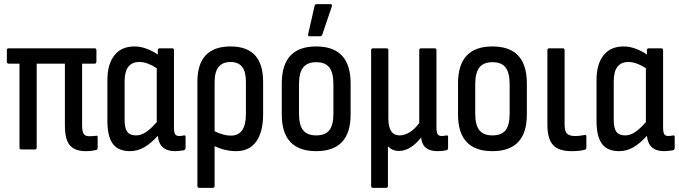

<svg xmlns="http://www.w3.org/2000/svg" viewBox="-20 -721 3277 926"><path d="M393 8Q343 8 318 -19Q293 -46 293 -117V-414H157V-10Q157 0 148 0H82Q74 0 74 -10V-414H22Q13 -414 13 -424V-479Q13 -488 22 -488H436Q445 -488 445 -479V-424Q445 -414 436 -414H376V-114Q376 -86 384 -75Q392 -64 409 -64Q418 -64 426 -64.5Q434 -65 442 -66Q451 -69 451 -59V-8Q451 1 444 2Q423 8 393 8Z M607 8Q550 8 524 -27.5Q498 -63 498 -137V-336Q498 -411 531.5 -454Q565 -497 629 -497Q659 -497 689.5 -485Q720 -473 741 -458V-479Q741 -488 750 -488H811Q819 -488 819 -479V-108Q819 -83 824.5 -74Q830 -65 845 -65Q851 -65 856.5 -66Q862 -67 868 -68Q875 -69 875 -60V-7Q875 1 866 4Q857 5 845 6.5Q833 8 824 8Q748 8 741 -66Q710 -31 677 -11.5Q644 8 607 8ZM581 -143Q581 -102 594 -85Q607 -68 636 -68Q660 -68 683.5 -83.5Q707 -99 736 -132V-392Q715 -406 693.5 -414Q672 -422 652 -422Q581 -422 581 -329Z M941 185Q932 185 932 175V-326Q932 -497 1092 -497Q1249 -497 1249 -327V-170Q1249 -84 1215.5 -38Q1182 8 1119 8Q1066 8 1015 -16V175Q1015 185 1006 185ZM1015 -324V-88Q1033 -79 1053.5 -73Q1074 -67 1094 -67Q1166 -67 1166 -171V-326Q1166 -376 1147.5 -399Q1129 -422 1092 -422Q1054 -422 1034.5 -398.5Q1015 -375 1015 -324Z M1505 8Q1339 8 1339 -169V-319Q1339 -497 1505 -497Q1671 -497 1671 -319V-169Q1671 8 1505 8ZM1505 -68Q1549 -68 1568.5 -93Q1588 -118 1588 -173V-314Q1588 -370 1568.5 -395.5Q1549 -421 1505 -421Q1462 -421 1442 -395.5Q1422 -370 1422 -314V-173Q1422 -118 1442 -93Q1462 -68 1505 -68ZM1473 -546Q1464 -546 1466 -555L1497 -692Q1498 -701 1508 -701H1574Q1584 -701 1580 -689L1534 -553Q1531 -546 1523 -546Z M1779 185Q1770 185 1770 175V-479Q1770 -488 1779 -488H1844Q1853 -488 1853 -479V-149Q1853 -68 1908 -68Q1932 -68 1957 -84Q1982 -100 2002 -128V-479Q2002 -488 2011 -488H2076Q2085 -488 2085 -479V-108Q2085 -83 2090.5 -74Q2096 -65 2111 -65Q2117 -65 2122.5 -66Q2128 -67 2134 -68Q2141 -69 2141 -60V-6Q2141 1 2132 4Q2123 6 2111 7Q2099 8 2090 8Q2055 8 2035 -7.5Q2015 -23 2011 -57V-58Q1988 -28 1960.5 -10.5Q1933 7 1904 7Q1886 7 1872.5 0.5Q1859 -6 1851 -16V175Q1851 185 1842 185Z M2355 8Q2189 8 2189 -169V-319Q2189 -497 2355 -497Q2521 -497 2521 -319V-169Q2521 8 2355 8ZM2355 -68Q2399 -68 2418.5 -93Q2438 -118 2438 -173V-314Q2438 -370 2418.5 -395.5Q2399 -421 2355 -421Q2312 -421 2292 -395.5Q2272 -370 2272 -314V-173Q2272 -118 2292 -93Q2312 -68 2355 -68Z M2737 8Q2674 8 2647 -22Q2620 -52 2620 -121V-479Q2620 -488 2629 -488H2694Q2703 -488 2703 -479V-120Q2703 -89 2714.5 -77Q2726 -65 2752 -65Q2766 -65 2777.5 -66.5Q2789 -68 2800 -70Q2808 -72 2808 -62V-8Q2808 -1 2801 1Q2776 8 2737 8Z M2966 8Q2909 8 2883 -27.5Q2857 -63 2857 -137V-336Q2857 -411 2890.5 -454Q2924 -497 2988 -497Q3018 -497 3048.5 -485Q3079 -473 3100 -458V-479Q3100 -488 3109 -488H3170Q3178 -488 3178 -479V-108Q3178 -83 3183.5 -74Q3189 -65 3204 -65Q3210 -65 3215.5 -66Q3221 -67 3227 -68Q3234 -69 3234 -60V-7Q3234 1 3225 4Q3216 5 3204 6.5Q3192 8 3183 8Q3107 8 3100 -66Q3069 -31 3036 -11.5Q3003 8 2966 8ZM2940 -143Q2940 -102 2953 -85Q2966 -68 2995 -68Q3019 -68 3042.5 -83.5Q3066 -99 3095 -132V-392Q3074 -406 3052.5 -414Q3031 -422 3011 -422Q2940 -422 2940 -329Z"/></svg>

Font: Sofia Sans Condensed Medium
Style: Regular
Weight: 500
Designer: Botio Nikoltchev, Ani Petrova
Foundry: lettersoup
Version: Version 4.101; ttfautohint (v1.8.4.7-5d5b)